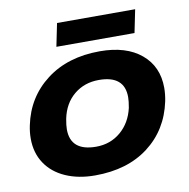

<svg xmlns="http://www.w3.org/2000/svg" viewBox="-75 -717 793 806"><g transform="rotate(-10 321.0 -314.0)"><path d="M220 -643H553L533 -545H200ZM27 -184Q27 -212 33 -240Q57 -356 148 -425.5Q239 -495 376 -495Q488 -495 552 -441.5Q616 -388 616 -297Q616 -270 610 -240Q585 -122 495 -53.5Q405 15 267 15Q196 15 141.5 -9Q87 -33 57 -78Q27 -123 27 -184ZM455 -240Q460 -267 460 -285Q460 -377 351 -377Q289 -377 245 -340.5Q201 -304 188 -240Q183 -213 183 -196Q183 -103 292 -103Q353 -103 397 -140.5Q441 -178 455 -240Z"/></g></svg>

Font: Prompt Semibold
Style: Italic
Weight: 600
Italic angle: -12°
Designer: Katatrad Team
Foundry: CadsonDemak
Version: Version 1.000